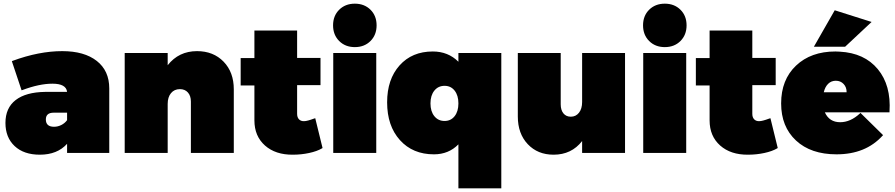

<svg xmlns="http://www.w3.org/2000/svg" viewBox="-20 -837 4900 1051"><path d="M9.8 -164.1Q9.8 -246.1 65.7 -289.3Q121.6 -332.5 227.1 -334H347.2Q342.3 -378.9 267.1 -378.9Q195.3 -378.9 103 -344.2L98.1 -342.8L44.9 -502L48.8 -503.9Q193.4 -557.1 320.8 -557.1Q441.4 -557.1 509.8 -503.4Q578.1 -449.7 578.1 -353V0H347.2V-49.8Q293.5 9.8 198.2 9.8Q110.4 9.8 60.1 -37.4Q9.8 -84.5 9.8 -164.1ZM231 -183.1Q231 -143.1 275.9 -143.1Q296.4 -143.1 315.4 -152.6Q334.5 -162.1 347.2 -179.2V-220.2H273.9Q231 -220.2 231 -183.1Z M662.6 0V-546.9H897.9V-480Q958.5 -557.1 1058.6 -557.1Q1147.9 -557.1 1203.9 -499.5Q1259.8 -441.9 1259.8 -348.1V0H1024.9V-280.8Q1024.9 -312.5 1008.5 -330.8Q992.2 -349.1 964.8 -349.1Q934.1 -349.1 916 -327.1Q897.9 -305.2 897.9 -268.1V0Z M1297.4 -369.1V-519H1372.6V-669.9H1606.4V-520H1734.4V-371.1H1606.4V-213.9Q1606.4 -194.3 1616.9 -183.6Q1627.4 -172.9 1645.5 -173.8Q1661.1 -173.8 1699.2 -188L1705.6 -189.9L1745.6 -26.9L1742.7 -24.9Q1715.3 -8.8 1672.1 0.5Q1628.9 9.8 1583.5 9.8Q1488.3 10.7 1430.4 -40.5Q1372.6 -91.8 1372.6 -178.2V-369.1Z M1836.7 -612.5Q1803.2 -646 1803.2 -698.2Q1803.2 -750.5 1836.7 -783.7Q1870.1 -816.9 1922.4 -816.9Q1974.6 -816.9 2008.1 -783.7Q2041.5 -750.5 2041.5 -698.2Q2041.5 -646 2008.1 -612.5Q1974.6 -579.1 1922.4 -579.1Q1870.1 -579.1 1836.7 -612.5ZM1804.2 0V-546.9H2039.6V0Z M2099.1 -276.9Q2099.1 -402.8 2167.2 -479Q2235.4 -555.2 2349.1 -555.2Q2433.1 -555.2 2489.3 -499V-546.9H2724.1V193.8H2489.3V-46.9Q2436 7.8 2355.5 7.8Q2239.3 7.8 2169.2 -70.1Q2099.1 -147.9 2099.1 -276.9ZM2413.6 -174.8Q2447.8 -174.8 2468.5 -200.9Q2489.3 -227.1 2489.3 -271Q2489.3 -314.9 2468.5 -341.1Q2447.8 -367.2 2413.6 -367.2Q2378.9 -367.2 2357.7 -341.1Q2336.4 -314.9 2336.4 -271Q2336.4 -227.1 2357.7 -200.9Q2378.9 -174.8 2413.6 -174.8Z M2814.5 -199.2V-546.9H3049.3V-266.1Q3049.3 -234.4 3064.2 -216.3Q3079.1 -198.2 3104.5 -198.2Q3132.3 -198.2 3149.4 -220Q3166.5 -241.7 3166.5 -278.8V-546.9H3401.4V0H3166.5V-64.9Q3108.4 9.8 3010.3 9.8Q2923.3 9.8 2868.9 -47.9Q2814.5 -105.5 2814.5 -199.2Z M3533.4 -612.5Q3500 -646 3500 -698.2Q3500 -750.5 3533.4 -783.7Q3566.9 -816.9 3619.1 -816.9Q3671.4 -816.9 3704.8 -783.7Q3738.3 -750.5 3738.3 -698.2Q3738.3 -646 3704.8 -612.5Q3671.4 -579.1 3619.1 -579.1Q3566.9 -579.1 3533.4 -612.5ZM3501 0V-546.9H3736.3V0Z M3789.1 -369.1V-519H3864.3V-669.9H4098.1V-520H4226.1V-371.1H4098.1V-213.9Q4098.1 -194.3 4108.6 -183.6Q4119.1 -172.9 4137.2 -173.8Q4152.8 -173.8 4190.9 -188L4197.3 -189.9L4237.3 -26.9L4234.4 -24.9Q4207 -8.8 4163.8 0.5Q4120.6 9.8 4075.2 9.8Q3980 10.7 3922.1 -40.5Q3864.3 -91.8 3864.3 -178.2V-369.1Z M4255.9 -271Q4255.9 -400.4 4337.4 -477.8Q4418.9 -555.2 4553.2 -555.2Q4557.1 -555.2 4565.2 -554.7Q4573.2 -554.2 4577.1 -554.2Q4711.9 -546.9 4785.2 -458.3Q4858.4 -369.6 4849.1 -226.1V-222.2H4495.1Q4519.5 -168 4579.1 -168Q4635.3 -168 4687 -215.8L4689.9 -219.2L4814 -97.2L4811 -94.2Q4718.3 7.8 4559.1 7.8Q4418.5 7.8 4337.2 -67.9Q4255.9 -143.6 4255.9 -271ZM4435.1 -581.1 4549.3 -780.8 4751 -716.8 4606 -581.1ZM4489.3 -332H4614.3Q4614.7 -359.4 4597.9 -377.2Q4581.1 -395 4555.2 -395Q4530.3 -395 4513.2 -378.2Q4496.1 -361.3 4489.3 -332Z"/></svg>

Font: Trueno UltraBlack
Style: Regular
Weight: 950
Designer: Julieta Ulanovsky
Foundry: Julieta Ulanovsky
Version: Version 3.001b | FøM Fix